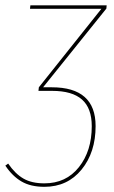

<svg xmlns="http://www.w3.org/2000/svg" viewBox="-31 -701 434 730"><path d="M374.5 -680.7 373.5 -668.5 132.8 -369.1H166Q332.5 -369.1 332.5 -221.7Q332.5 -121.6 279.1 -56.2Q225.6 9.3 137.7 9.3Q85.4 9.3 50.8 -11Q16.1 -31.2 -10.7 -71.3L0 -79.1Q26.4 -40.5 57.9 -22.2Q89.4 -3.9 137.7 -3.9Q220.2 -3.9 269 -65.4Q317.9 -127 317.9 -221.2Q317.9 -289.6 280.8 -322.5Q243.7 -355.5 167 -355.5H115.2L116.7 -369.1L354.5 -667.5H83L84.5 -680.7Z"/></svg>

Font: Fira Sans Compressed Hair
Style: Italic
Weight: 100
Width: 3
Italic angle: -8°
Designer: Carrois Corporate & Edenspiekermann AG
Foundry: Carrois Corporate GbR & Edenspiekermann AG
Version: Version 4.203;PS 004.203;hotconv 1.0.88;makeotf.lib2.5.64775